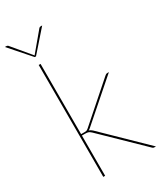

<svg xmlns="http://www.w3.org/2000/svg" viewBox="-242 -985 912 1070"><g transform="rotate(-30 214.0 -450.5)"><path d="M104 -720V-268H127Q131.5 -268 137.5 -269Q143.5 -270 151 -277L384 -482Q388 -486 392 -488Q396 -490 402 -490H411L163 -273Q156.5 -267 150.5 -264.5Q157.5 -262.5 162.5 -259.2Q167.5 -256 172 -252L431 0H422Q418 0 415 -1Q412 -2 408 -6L162 -245Q153 -253 146 -256Q139 -259 124 -259H104V0H92V-720ZM219 -901 103 -769H95L-21 -901H-11Q-8.5 -901 -6 -900.2Q-3.5 -899.5 -1 -897L97 -780L99 -777L101 -780L199 -897Q201.5 -899.5 204 -900.2Q206.5 -901 209 -901Z"/></g></svg>

Font: Lato 2
Style: Regular
Weight: 100
Designer: Lukasz Dziedzic with Adam Twardoch and Botio Nikoltchev
Foundry: tyPoland Lukasz Dziedzic
Version: Version 2.015; 2015-08-06; http://www.latofonts.com/